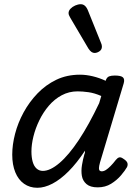

<svg xmlns="http://www.w3.org/2000/svg" viewBox="-20 -873 663 910"><path d="M157 17Q121 17 94 -2Q67 -21 52.5 -56.5Q38 -92 38 -140Q38 -187 51.5 -239Q65 -291 92 -340.5Q119 -390 158 -430.5Q197 -471 247 -495Q297 -519 359 -519Q388 -519 419.5 -511.5Q451 -504 481 -490L482 -494Q487 -507 497 -511Q507 -515 524 -515Q554 -515 563 -506Q572 -497 566 -477L454 -103Q449 -85 449 -76Q449 -67 453 -64Q457 -61 462 -61Q472 -61 482 -67.5Q492 -74 504 -86Q516 -98 529 -115Q537 -125 545 -127Q553 -129 564 -121Q580 -111 583.5 -101.5Q587 -92 582 -81Q573 -65 553.5 -42Q534 -19 506.5 -2Q479 15 443 15Q408 15 390 -0.5Q372 -16 368 -39.5Q364 -63 368.5 -90.5Q373 -118 380 -142Q382 -146 382.5 -150Q383 -154 383 -159Q344 -100 305 -61Q266 -22 228.5 -2.5Q191 17 157 17ZM129 -155Q129 -127 135 -106Q141 -85 153.5 -74Q166 -63 183 -63Q218 -63 262 -100.5Q306 -138 353.5 -209.5Q401 -281 450 -384L460 -418Q428 -432 399.5 -436Q371 -440 348 -440Q307 -440 272.5 -421.5Q238 -403 211.5 -372Q185 -341 166.5 -303Q148 -265 138.5 -226.5Q129 -188 129 -155ZM428 -622Q421 -622 414 -626.5Q407 -631 399 -643L313 -789Q310 -795 307.5 -800Q305 -805 305 -811Q305 -822 314 -831.5Q323 -841 336.5 -847Q350 -853 363 -853Q385 -853 397 -823L459 -669Q461 -665 462 -660.5Q463 -656 463 -652Q463 -638 451.5 -630Q440 -622 428 -622Z"/></svg>

Font: Playwrite AU SA
Style: Regular
Weight: 400
Designer: Veronika Burian, José Scaglione
Foundry: TypeTogether
Version: Version 1.002